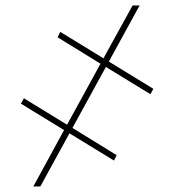

<svg xmlns="http://www.w3.org/2000/svg" viewBox="-20 -675 630 695"><path d="M363.3 -432.6 242.2 -211.9 402.3 -113.3 392.6 -93.8 231.4 -192.4 126 0H100.6L211.9 -204.1L55.7 -299.8L66.4 -319.3L222.7 -223.6L343.8 -444.3L188.5 -540L198.2 -559.6L354.5 -463.9L460 -655.3H485.4L374 -452.1L535.2 -353.5L524.4 -334Z"/></svg>

Font: Inter Tight Thin
Style: Regular
Weight: 250
Designer: Rasmus Andersson
Foundry: rsms
Version: Version 3.004